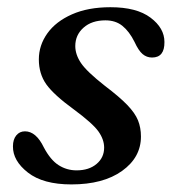

<svg xmlns="http://www.w3.org/2000/svg" viewBox="-20 -488 478 519"><path d="M187 -27.5Q220.5 -27.5 241 -44.8Q261.5 -62 261.5 -89Q261.5 -111 246 -132.8Q230.5 -154.5 180.5 -191.5Q125.5 -231.5 105.2 -260Q85 -288.5 85 -327.5Q85 -365.5 108 -397.8Q131 -430 174.5 -449.2Q218 -468.5 278.5 -468.5Q349.5 -468.5 387 -440.2Q424.5 -412 424.5 -374.5Q425 -332.5 391 -332.5Q376.5 -332.5 365.5 -341.8Q354.5 -351 343.5 -375Q329.5 -403 311 -418Q292.5 -433 265 -433Q228 -433 205.8 -413.2Q183.5 -393.5 183.5 -363.5Q183.5 -340.5 199 -317.5Q214.5 -294.5 263.5 -256Q302.5 -226.5 323.8 -204.5Q345 -182.5 353 -162.8Q361 -143 361 -119Q361 -62.5 310 -26Q259 10.5 173 10.5Q96.5 10.5 55.5 -21.5Q14.5 -53.5 15 -92.5Q15 -111 24 -122Q33 -133 47.5 -133Q77.5 -133 98.5 -89.5Q116.5 -55.5 138.5 -41.5Q160.5 -27.5 187 -27.5Z"/></svg>

Font: Fraunces 9pt S000
Style: Italic
Weight: 400
Italic angle: -16°
Version: Version 1.000; ttfautohint (v1.8.3)